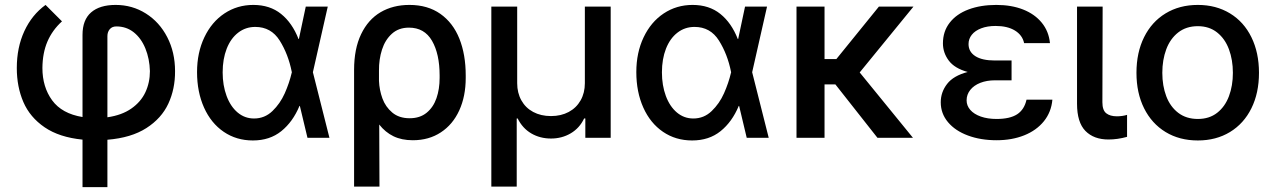

<svg xmlns="http://www.w3.org/2000/svg" viewBox="-20 -557 5147 776"><path d="M447.3 -537.1Q514.6 -537.1 569.6 -502.4Q624.5 -467.8 656 -406.7Q687.5 -345.7 687.5 -269.5Q688 -197.8 660.4 -138.2Q632.8 -78.6 571.5 -39.3Q510.3 0 414.1 7.8V199.2H313.5V7.3Q219.7 -2 160.4 -42.5Q101.1 -83 74.5 -144.5Q47.9 -206.1 47.9 -282.2Q47.9 -365.2 78.4 -431.2Q108.9 -497.1 164.1 -537.1L230.5 -470.7Q191.4 -435.1 171.6 -388.9Q151.9 -342.8 151.4 -282.2Q151.4 -205.6 190.7 -151.6Q230 -97.7 313.5 -84V-416Q313.5 -476.6 348.1 -506.8Q382.8 -537.1 447.3 -537.1ZM585.9 -269.5Q584.5 -319.8 567.6 -361.1Q550.8 -402.3 520.8 -426.3Q490.7 -450.2 450.2 -450.2Q433.1 -450.2 423.6 -439Q414.1 -427.7 414.1 -411.1V-83Q472.2 -91.3 510.7 -118.2Q549.3 -145 567.6 -184.1Q585.9 -223.1 585.9 -269.5Z M776.4 -265.6Q776.4 -344.2 805.9 -406.2Q835.4 -468.3 887.2 -502.7Q939 -537.1 1003.9 -537.1Q1070.8 -537.1 1116 -500.7Q1161.1 -464.4 1186.5 -399.4H1188L1215.8 -530.3H1304.7L1244.6 -265.1L1311.5 0H1222.7L1191.9 -128.9H1190.4Q1163.6 -64.5 1116.9 -26.9Q1070.3 10.7 1002 10.7Q935.5 10.7 884.3 -24.2Q833 -59.1 804.7 -122.1Q776.4 -185.1 776.4 -265.6ZM1006.8 -78.1Q1049.8 -78.1 1081.1 -108.2Q1112.3 -138.2 1130.9 -179.9Q1149.4 -221.7 1159.2 -263.7L1159.7 -265.1L1159.2 -266.6Q1145 -337.9 1110.4 -393.1Q1075.7 -448.2 1011.7 -448.2Q972.7 -448.2 942.6 -425Q912.6 -401.9 896.2 -360.1Q879.9 -318.4 879.9 -264.6Q879.9 -211.9 895.8 -169.2Q911.6 -126.5 940.4 -102.3Q969.2 -78.1 1006.8 -78.1Z M1634.8 -537.1Q1708.5 -537.1 1759.8 -501Q1811 -464.8 1836.7 -400.6Q1862.3 -336.4 1862.3 -252V-242.2Q1862.3 -168 1836.2 -110.8Q1810.1 -53.7 1761.7 -22Q1713.4 9.8 1648.4 9.8Q1603.5 9.8 1570.3 -6.3Q1537.1 -22.5 1512.7 -53.7L1513.7 197.3H1411.1V-274.4Q1411.1 -359.9 1439.5 -418.9Q1467.8 -478 1518.1 -507.6Q1568.4 -537.1 1634.8 -537.1ZM1511.7 -230Q1513.2 -193.4 1525.6 -159.2Q1538.1 -125 1565.4 -102.1Q1592.8 -79.1 1635.7 -79.1Q1677.2 -79.1 1704.3 -101.3Q1731.4 -123.5 1744.1 -160.2Q1756.8 -196.8 1756.8 -242.2V-252Q1756.8 -338.9 1726.1 -392.1Q1695.3 -445.3 1632.8 -445.3Q1591.3 -445.3 1564 -420.7Q1536.6 -396 1523.9 -356.4Q1511.2 -316.9 1511.7 -271.5Z M1965.8 -530.3H2070.3V-220.7Q2070.3 -181.6 2087.2 -151.4Q2104 -121.1 2135 -104.5Q2166 -87.9 2207 -87.9Q2247.6 -87.9 2278.6 -104.5Q2309.6 -121.1 2326.7 -151.4Q2343.8 -181.6 2343.8 -220.7V-530.3H2448.2V0H2345.7V-78.1H2340.8Q2322.3 -39.1 2286.6 -18.1Q2251 2.9 2207 2.9Q2162.6 2.9 2127.2 -17.8Q2091.8 -38.6 2072.3 -78.1H2068.4V197.3H1965.8Z M2551.8 -265.6Q2551.8 -344.2 2581.3 -406.2Q2610.8 -468.3 2662.6 -502.7Q2714.4 -537.1 2779.3 -537.1Q2846.2 -537.1 2891.4 -500.7Q2936.5 -464.4 2961.9 -399.4H2963.4L2991.2 -530.3H3080.1L3020 -265.1L3086.9 0H2998L2967.3 -128.9H2965.8Q2939 -64.5 2892.3 -26.9Q2845.7 10.7 2777.3 10.7Q2710.9 10.7 2659.7 -24.2Q2608.4 -59.1 2580.1 -122.1Q2551.8 -185.1 2551.8 -265.6ZM2782.2 -78.1Q2825.2 -78.1 2856.4 -108.2Q2887.7 -138.2 2906.2 -179.9Q2924.8 -221.7 2934.6 -263.7L2935.1 -265.1L2934.6 -266.6Q2920.4 -337.9 2885.7 -393.1Q2851.1 -448.2 2787.1 -448.2Q2748 -448.2 2718 -425Q2688 -401.9 2671.6 -360.1Q2655.3 -318.4 2655.3 -264.6Q2655.3 -211.9 2671.1 -169.2Q2687 -126.5 2715.8 -102.3Q2744.6 -78.1 2782.2 -78.1Z M3312.5 -318.4H3360.4L3532.2 -530.3H3671.9L3454.6 -264.2L3669.9 0H3526.4L3356.4 -215.8H3312.5V0H3199.2V-530.3H3312.5Z M3891.1 -266.1Q3837.9 -280.8 3814.5 -312.3Q3791 -343.8 3791 -381.8Q3791 -430.2 3818.4 -465.3Q3845.7 -500.5 3894.5 -518.8Q3943.4 -537.1 4006.8 -537.1Q4067.9 -537.1 4115 -518.6Q4162.1 -500 4190.4 -465.3Q4218.8 -430.7 4223.6 -382.8H4119.1Q4112.3 -415 4082 -433.6Q4051.8 -452.1 4003.9 -452.1Q3970.7 -452.1 3945.8 -442.6Q3920.9 -433.1 3907.7 -416.5Q3894.5 -399.9 3894.5 -378.9Q3894.5 -347.7 3921.9 -330.1Q3949.2 -312.5 4001 -312.5H4068.4V-232.4H4001Q3968.3 -232.4 3942.1 -222.2Q3916 -211.9 3901.4 -193.4Q3886.7 -174.8 3886.7 -151.4Q3886.7 -129.9 3901.6 -112.8Q3916.5 -95.7 3944.1 -85.9Q3971.7 -76.2 4007.8 -76.2Q4062 -76.2 4091.1 -95.2Q4120.1 -114.3 4128.9 -154.3H4233.4Q4229 -104 4199 -66.9Q4168.9 -29.8 4119.4 -10Q4069.8 9.8 4007.8 9.8Q3943.4 9.8 3892.1 -9.3Q3840.8 -28.3 3811.5 -63.2Q3782.2 -98.1 3782.2 -143.6Q3782.2 -184.6 3807.9 -217.8Q3833.5 -251 3891.1 -266.1Z M4436.5 -530.3 4435.5 -143.6Q4435.5 -111.3 4451.2 -99.1Q4466.8 -86.9 4494.1 -86.9Q4505.4 -86.9 4516.6 -88.6Q4527.8 -90.3 4535.2 -92.8V-3.9Q4496.6 6.8 4460 6.8Q4400.9 6.8 4366.9 -27.8Q4333 -62.5 4333 -137.7V-530.3Z M4573.2 -262.7Q4573.2 -344.7 4604 -406.7Q4634.8 -468.8 4690.9 -502.9Q4747.1 -537.1 4821.3 -537.1Q4895 -537.1 4951.2 -502.9Q5007.3 -468.8 5037.8 -406.5Q5068.4 -344.2 5068.4 -262.7Q5068.4 -181.2 5037.8 -119.4Q5007.3 -57.6 4951.2 -23.4Q4895 10.7 4821.3 10.7Q4747.1 10.7 4690.9 -23.4Q4634.8 -57.6 4604 -119.4Q4573.2 -181.2 4573.2 -262.7ZM4962.9 -262.7Q4962.9 -314.9 4947 -357.7Q4931.2 -400.4 4899.2 -425.8Q4867.2 -451.2 4821.3 -451.2Q4774.4 -451.2 4741.9 -425.8Q4709.5 -400.4 4693.6 -357.7Q4677.7 -314.9 4677.7 -262.7Q4677.7 -210.4 4693.6 -168.2Q4709.5 -126 4741.9 -101.1Q4774.4 -76.2 4821.3 -76.2Q4867.7 -76.2 4899.4 -101.1Q4931.2 -126 4947 -168.2Q4962.9 -210.4 4962.9 -262.7Z"/></svg>

Font: WEMIX Pretendard Medium
Style: Regular
Weight: 500
Designer: Base glyphs from Inter by Rasmus Andersson; Hangeul glyphs from Noto Sans CJK(Source Han Sans) by Jang Soo-young and Kan
Foundry: Kil Hyung-jin
Version: Version 1.000